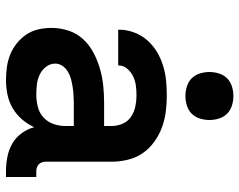

<svg xmlns="http://www.w3.org/2000/svg" viewBox="-99 -691 798 640"><g transform="rotate(90 300.0 -371.0)"><path d="M247 8Q225 8 203.5 5Q182 2 162 -6Q142 -14 124.5 -28Q107 -42 95 -60Q83 -78 78 -99.5Q73 -121 73 -143Q73 -172 82 -200Q91 -228 110.5 -249Q130 -270 155.5 -283.5Q181 -297 208.5 -305Q236 -313 264.5 -316Q293 -319 322 -319H400V-344Q400 -363 392.5 -380.5Q385 -398 369.5 -408.5Q354 -419 335.5 -423Q317 -427 299 -427Q282 -427 266 -425Q250 -423 235 -416Q220 -409 209 -396Q198 -383 198 -367V-366H79V-369Q79 -394 88 -418.5Q97 -443 113.5 -462Q130 -481 152 -494.5Q174 -508 198.5 -515.5Q223 -523 248 -525.5Q273 -528 299 -528Q326 -528 353 -524.5Q380 -521 405.5 -511.5Q431 -502 453.5 -485.5Q476 -469 491 -447Q506 -425 512.5 -398Q519 -371 519 -344V-124Q519 -118 521 -112Q523 -106 527.5 -101.5Q532 -97 538 -95Q544 -93 550 -93H570V8H550Q527 8 503.5 3.5Q480 -1 459.5 -12.5Q439 -24 424.5 -43.5Q410 -63 404 -86Q394 -64 378 -45.5Q362 -27 341 -14.5Q320 -2 296 3Q272 8 247 8ZM295 -93Q316 -93 336 -98Q356 -103 371 -116.5Q386 -130 393 -149.5Q400 -169 400 -189V-218H322Q309 -218 295.5 -217Q282 -216 269 -214Q256 -212 243 -208.5Q230 -205 218.5 -198Q207 -191 199.5 -180Q192 -169 192 -156Q192 -139 203 -125Q214 -111 229.5 -104Q245 -97 261.5 -95Q278 -93 295 -93ZM300 -590Q284 -590 268 -595Q252 -600 241 -611Q230 -622 225 -638Q220 -654 220 -670Q220 -686 225 -702Q230 -718 241 -729Q252 -740 268 -745Q284 -750 300 -750Q316 -750 332 -745Q348 -740 359 -729Q370 -718 375 -702Q380 -686 380 -670Q380 -654 375 -638Q370 -622 359 -611Q348 -600 332 -595Q316 -590 300 -590Z"/></g></svg>

Font: R Plex Mono
Style: Bold
Weight: 700
Monospace: yes
Designer: Belleve Invis
Foundry: Belleve Invis
Version: Version 31.8.0